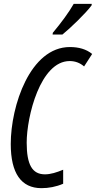

<svg xmlns="http://www.w3.org/2000/svg" viewBox="-20 -970 500 1000"><path d="M255 -799 254 -790H305C344 -821 429 -903 457 -942L458 -950H364C339 -906 300 -853 255 -799ZM196 10C233 10 272 3 309 -13V-86C275 -72 244 -62 214 -62C148 -62 119 -112 119 -227C119 -363 190 -652 343 -652C371 -652 396 -643 418 -624L460 -689C429 -714 390 -725 344 -725C137 -725 36 -419 36 -220C36 -68 90 10 196 10Z"/></svg>

Font: Noto Sans ExtraCondensed
Style: Italic
Weight: 400
Width: 2
Italic angle: -12°
Designer: Monotype Design Team
Foundry: Monotype Imaging Inc.
Version: Version 2.013